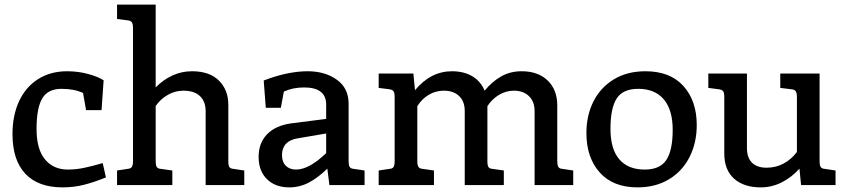

<svg xmlns="http://www.w3.org/2000/svg" viewBox="-20 -800 3655 830"><path d="M34 -220Q34 -302 63 -363.5Q92 -425 145.5 -458.5Q199 -492 270 -492Q317 -492 360 -480.5Q403 -469 428 -453L419 -324H352L339 -398Q301 -416 246 -416Q187 -416 162.5 -374.5Q138 -333 138 -242Q138 -155 174.5 -111Q211 -67 273 -67Q308 -67 344 -74.5Q380 -82 424 -95L438 -33Q386 -12 342.5 -1Q299 10 250 10Q145 10 89.5 -49Q34 -108 34 -220Z M1036 -63V0H869V-319Q869 -361 844.5 -384.5Q820 -408 773 -408Q737 -408 705.5 -390Q674 -372 653 -342V-103Q653 -86 657.5 -78.5Q662 -71 675 -70L725 -63V0H486V-63L532 -70Q545 -71 550 -78.5Q555 -86 555 -103V-678Q555 -696 550 -703.5Q545 -711 532 -712L486 -718V-780H653V-422Q685 -455 725 -473.5Q765 -492 810 -492Q886 -492 926.5 -451.5Q967 -411 967 -347V-103Q967 -85 971.5 -78Q976 -71 989 -70Z M1556 -63V0H1404L1395 -71Q1354 -31 1314.5 -10.5Q1275 10 1231 10Q1170 10 1134 -25.5Q1098 -61 1098 -122Q1098 -182 1135 -220Q1172 -258 1241 -267L1390 -286V-348Q1390 -385 1366 -403.5Q1342 -422 1295 -422Q1246 -422 1207 -404L1194 -334H1129L1120 -452Q1224 -492 1310 -492Q1385 -492 1436 -455.5Q1487 -419 1487 -352V-103Q1487 -86 1491.5 -78.5Q1496 -71 1509 -70ZM1260 -67Q1316 -67 1390 -138V-223L1267 -202Q1234 -197 1216.5 -178.5Q1199 -160 1199 -130Q1199 -100 1215.5 -83.5Q1232 -67 1260 -67Z M2458 -63V0H2291V-320Q2291 -361 2266.5 -384.5Q2242 -408 2202 -408Q2167 -408 2136.5 -389.5Q2106 -371 2087 -341V-318V-103Q2087 -85 2091.5 -78Q2096 -71 2109 -70L2158 -63V0H1989V-320Q1989 -362 1964.5 -385Q1940 -408 1899 -408Q1864 -408 1834 -390.5Q1804 -373 1784 -341V-103Q1784 -86 1789 -78.5Q1794 -71 1807 -70L1856 -63V0H1617V-63L1664 -70Q1677 -71 1681.5 -78.5Q1686 -86 1686 -103V-380Q1686 -398 1681.5 -405Q1677 -412 1664 -414L1617 -420V-482H1767L1774 -410Q1842 -492 1934 -492Q1985 -492 2021.5 -470.5Q2058 -449 2075 -408Q2108 -448 2147 -470Q2186 -492 2235 -492Q2306 -492 2347.5 -452Q2389 -412 2389 -344V-103Q2389 -86 2393.5 -78.5Q2398 -71 2411 -70Z M2515 -225Q2515 -302 2546 -362.5Q2577 -423 2634.5 -457.5Q2692 -492 2770 -492Q2877 -492 2934.5 -428Q2992 -364 2992 -259Q2992 -183 2961 -121.5Q2930 -60 2872 -25Q2814 10 2736 10Q2630 10 2572.5 -54.5Q2515 -119 2515 -225ZM2888 -239Q2888 -325 2849.5 -370.5Q2811 -416 2739 -416Q2673 -416 2646 -374.5Q2619 -333 2619 -243Q2619 -156 2657 -111.5Q2695 -67 2767 -67Q2833 -67 2860.5 -108.5Q2888 -150 2888 -239Z M3592 -63V0H3443L3436 -71Q3403 -34 3360 -12Q3317 10 3269 10Q3195 10 3153 -28Q3111 -66 3111 -136V-380Q3111 -398 3106.5 -405Q3102 -412 3088 -414L3042 -420V-482H3209V-160Q3209 -118 3231 -96.5Q3253 -75 3294 -75Q3334 -75 3367.5 -93Q3401 -111 3425 -143V-380Q3425 -398 3420 -405.5Q3415 -413 3402 -414L3353 -420V-482H3523V-103Q3523 -86 3527.5 -78.5Q3532 -71 3545 -70Z"/></svg>

Font: Enriqueta Medium
Style: Regular
Weight: 500
Designer: Viviana Monsalve, Gustavo Ibarra
Foundry: 72Puntos
Version: Version 2.000